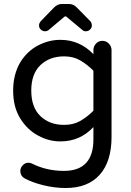

<svg xmlns="http://www.w3.org/2000/svg" viewBox="-20 -738 656 964"><path d="M206 -581Q193 -581 184 -590.5Q175 -600 176 -611Q176 -617 178.5 -622Q181 -627 184 -631L250 -699Q268 -718 290 -718H327Q349 -718 367 -699L434 -631Q441 -622 441 -611Q442 -600 433 -590.5Q424 -581 411 -581Q400 -581 393 -588L316 -652Q309 -660 301 -652L225 -588Q217 -581 206 -581ZM310 206Q253 206 195.5 191.5Q138 177 101 156Q82 144 82 120Q82 105 94 92Q106 79 122 79Q127 79 131.5 80Q136 81 140 83Q213 120 301 120Q449 120 449 -38V-100Q382 -28 283 -28Q225 -28 172 -57Q117 -86 81.5 -143.5Q46 -201 46 -283Q46 -363 81 -424Q116 -481 170.5 -509.5Q225 -538 283 -538Q380 -538 449 -466V-487Q449 -505 462 -519Q475 -533 494 -533Q513 -533 526.5 -519Q540 -505 540 -487V-50Q540 73 480.5 139.5Q421 206 310 206ZM302 -111Q348 -111 382.5 -130.5Q417 -150 449 -182V-383Q417 -415 382.5 -435Q348 -455 302 -455Q229 -455 183 -411Q137 -367 137 -283Q137 -199 183 -155Q229 -111 302 -111Z"/></svg>

Font: Huninn
Style: Regular
Weight: 400
Designer: justfont
Foundry: justfont
Version: Version 1.003